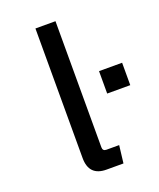

<svg xmlns="http://www.w3.org/2000/svg" viewBox="-155 -925 868 1046"><g transform="rotate(-20 279.0 -402.5)"><path d="M178.2 -79.1V-830.1H294.4V-99.1Q294.4 -77.1 315.4 -77.1H389.6L377.4 24.9H279.3Q178.2 24.9 178.2 -79.1ZM424.3 -363.3V-493.2H558.1V-363.3Z"/></g></svg>

Font: BIZ UDGothic
Style: Bold
Weight: 700
Monospace: yes
Designer: TypeBank Co., Ltd.
Foundry: Morisawa Inc.
Version: Version 1.05